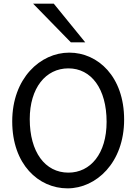

<svg xmlns="http://www.w3.org/2000/svg" viewBox="-20 -1011 753 1043"><path d="M559.1 -349.1C559.1 -175.8 471.2 -73.2 351.6 -73.2C224.6 -73.2 141.6 -185.5 141.6 -363.8C141.6 -532.7 228 -639.6 351.6 -639.6C475.6 -639.6 559.1 -529.3 559.1 -349.1ZM654.3 -361.3C654.3 -595.2 511.7 -725.1 356.4 -725.1C198.7 -725.1 46.4 -585.4 46.4 -351.6C46.4 -117.7 189.5 12.2 346.7 12.2C502.4 12.2 654.3 -127 654.3 -361.3ZM159.7 -991.2 364.7 -781.2H442.9L272 -991.2Z"/></svg>

Font: Andika
Style: Regular
Weight: 400
Designer: Victor Gaultney, Annie Olsen, Julie Remington, Don Collingsworth, Eric Hays
Foundry: SIL International
Version: Version 1.000